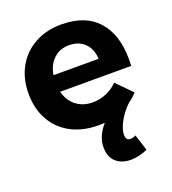

<svg xmlns="http://www.w3.org/2000/svg" viewBox="-139 -647 876 980"><g transform="rotate(-20 298.5 -157.5)"><path d="M570 -259Q570 -235 569 -222H183Q196 -171 233 -142.5Q270 -114 322 -114Q360 -114 395 -128.5Q430 -143 458 -171L539 -89Q520 -67 495 -50Q459 -16 436.5 25Q414 66 414 96Q414 127 438 127Q454 127 468 119L496 207Q448 228 405 228Q355 228 324.5 200.5Q294 173 294 121Q294 61 343 5L309 6Q224 6 160.5 -28Q97 -62 62.5 -124Q28 -186 28 -267Q28 -349 63 -411.5Q98 -474 161 -508.5Q224 -543 305 -543Q435 -543 502.5 -468Q570 -393 570 -259ZM425 -313Q423 -366 391 -398Q359 -430 306 -430Q256 -430 222.5 -398.5Q189 -367 180 -313Z"/></g></svg>

Font: Montserrat SemiBold
Style: Regular
Weight: 600
Designer: Julieta Ulanovsky
Foundry: Julieta Ulanovsky
Version: Version 6.001